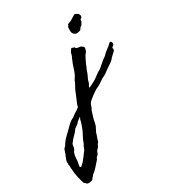

<svg xmlns="http://www.w3.org/2000/svg" viewBox="-463 -577 982 1095"><g transform="rotate(-30 28.0 -29.5)"><path d="M135.7 -420.9Q140.6 -426.8 141.6 -429.2Q142.6 -431.6 143.6 -435.5Q151.4 -439.5 158.7 -441.4Q166 -443.4 172.9 -448.2Q187.5 -458 193.8 -461.4Q200.2 -464.8 206.1 -466.8Q212.9 -462.9 216.8 -460.9Q220.7 -459 224.6 -457Q226.6 -451.2 230 -445.3Q233.4 -439.5 228.5 -430.7Q217.8 -423.8 217.3 -418.9Q216.8 -414.1 217.8 -411.1Q214.8 -406.2 211.9 -401.4Q209 -396.5 206.1 -391.6Q196.3 -386.7 193.4 -380.9Q190.4 -375 185.5 -370.1Q178.7 -368.2 173.8 -367.2Q168.9 -366.2 161.1 -365.2Q143.6 -368.2 136.7 -383.8Q132.8 -396.5 135.7 -420.9ZM67.4 -60.5Q74.2 -63.5 82 -66.9Q89.8 -70.3 96.7 -74.2Q112.3 -82 120.6 -87.9Q128.9 -93.8 136.7 -99.6Q144.5 -105.5 152.8 -111.3Q161.1 -117.2 172.9 -123Q175.8 -127 180.2 -129.4Q184.6 -131.8 188.5 -136.7Q198.2 -144.5 202.6 -148.4Q207 -152.3 210.4 -155.3Q213.9 -158.2 218.8 -162.1Q223.6 -166 234.4 -172.9Q248 -188.5 265.6 -200.7Q283.2 -212.9 296.9 -227.5Q305.7 -229.5 309.1 -221.2Q312.5 -212.9 309.6 -207Q307.6 -202.1 303.2 -199.7Q298.8 -197.3 294.9 -192.4Q299.8 -178.7 292.5 -171.9Q285.2 -165 277.3 -158.2Q271.5 -150.4 266.6 -148.4Q254.9 -131.8 238.8 -121.6Q222.7 -111.3 206.1 -99.6Q195.3 -91.8 191.4 -88.4Q187.5 -85 185.1 -83.5Q182.6 -82 177.7 -79.6Q172.9 -77.1 159.2 -70.3Q144.5 -59.6 129.4 -50.3Q114.3 -41 97.7 -34.2Q85 -26.4 72.8 -17.6Q60.5 -8.8 47.9 2Q44.9 4.9 40.5 8.3Q36.1 11.7 34.2 14.6Q27.3 24.4 24.4 35.6Q21.5 46.9 14.6 56.6Q10.7 70.3 6.8 82Q2.9 93.8 -1 107.4Q-2.9 118.2 -4.9 127.9Q-6.8 137.7 -10.7 148.4Q-15.6 156.2 -16.6 158.7Q-17.6 161.1 -19.5 166Q-27.3 178.7 -27.8 183.1Q-28.3 187.5 -30.3 192.4Q-32.2 199.2 -35.2 205.6Q-38.1 211.9 -40 219.7Q-42 226.6 -43.5 231.9Q-44.9 237.3 -50.8 239.3Q-52.7 244.1 -54.7 248.5Q-56.6 252.9 -59.6 257.8Q-64.5 262.7 -69.8 268.1Q-75.2 273.4 -76.2 279.3Q-79.1 292 -87.9 298.3Q-96.7 304.7 -98.6 314.5Q-114.3 331.1 -128.9 348.6Q-143.6 366.2 -163.1 379.9Q-166 386.7 -171.4 390.6Q-176.8 394.5 -179.7 402.3Q-184.6 405.3 -188 405.8Q-191.4 406.2 -196.3 407.2Q-213.9 410.2 -219.2 403.8Q-224.6 397.5 -231.4 392.6Q-239.3 369.1 -245.1 342.3Q-251 315.4 -252 288.1Q-253.9 283.2 -252.9 278.3Q-252 273.4 -252.9 267.6Q-253.9 263.7 -254.9 260.3Q-255.9 256.8 -253.9 253.9Q-256.8 242.2 -251 225.6Q-245.1 209 -239.3 198.2Q-236.3 187.5 -232.4 176.3Q-228.5 165 -219.7 160.2Q-209 140.6 -195.3 125.5Q-181.6 110.4 -166 96.7Q-147.5 79.1 -132.8 64Q-118.2 48.8 -97.7 40Q-85 29.3 -70.8 21Q-56.6 12.7 -43.9 2Q-42 -11.7 -36.1 -23.4Q-30.3 -35.2 -26.4 -45.9Q-18.6 -66.4 -7.8 -90.8Q-1 -103.5 2.9 -111.3Q6.8 -119.1 11.7 -127Q13.7 -137.7 21 -147.5Q28.3 -157.2 33.2 -168Q42 -187.5 47.9 -208Q53.7 -228.5 63.5 -249Q64.5 -254.9 67.9 -259.8Q71.3 -264.6 73.2 -272.5Q75.2 -276.4 75.2 -279.8Q75.2 -283.2 77.1 -287.1Q84 -296.9 86.4 -301.8Q88.9 -306.6 92.8 -308.6Q97.7 -306.6 101.6 -305.2Q105.5 -303.7 110.4 -302.7Q112.3 -293.9 122.6 -292Q132.8 -290 142.6 -289.1Q147.5 -285.2 151.9 -282.7Q156.2 -280.3 159.2 -275.4Q160.2 -269.5 158.7 -263.2Q157.2 -256.8 155.3 -252.9Q153.3 -247.1 149.4 -242.7Q145.5 -238.3 141.6 -233.4Q138.7 -228.5 135.7 -222.2Q132.8 -215.8 129.9 -210.9Q125 -201.2 120.6 -191.4Q116.2 -181.6 112.3 -170.9Q110.4 -167 108.9 -163.6Q107.4 -160.2 105.5 -156.2Q103.5 -152.3 103 -148.9Q102.5 -145.5 100.6 -141.6Q96.7 -131.8 94.2 -126.5Q91.8 -121.1 86.9 -111.3Q83 -103.5 81.5 -96.2Q80.1 -88.9 77.1 -82Q74.2 -77.1 71.3 -72.8Q68.4 -68.4 67.4 -60.5ZM-93.8 83Q-100.6 86.9 -106 91.8Q-111.3 96.7 -118.2 100.6Q-127.9 116.2 -141.6 128.9Q-155.3 141.6 -166 156.2Q-168 159.2 -170.4 162.1Q-172.9 165 -174.8 167Q-177.7 173.8 -178.2 181.2Q-178.7 188.5 -180.7 194.3Q-181.6 199.2 -184.6 203.1Q-187.5 207 -190.4 211.9Q-198.2 229.5 -198.7 249Q-199.2 268.6 -204.1 289.1Q-207 299.8 -204.6 303.2Q-202.1 306.6 -199.2 306.6Q-197.3 306.6 -192.9 302.2Q-188.5 297.9 -186.5 295.9Q-182.6 293 -179.7 289.6Q-176.8 286.1 -174.8 284.2Q-166 272.5 -157.2 261.7Q-148.4 251 -141.6 240.2Q-138.7 238.3 -136.2 233.9Q-133.8 229.5 -131.8 224.1Q-129.9 218.8 -127.9 213.9Q-126 209 -124 206.1Q-120.1 201.2 -116.7 191.4Q-113.3 181.6 -111.3 176.8Q-101.6 157.2 -93.8 142.6Q-85.9 127.9 -79.1 107.4Q-76.2 99.6 -72.8 89.8Q-69.3 80.1 -68.4 70.3Q-66.4 68.4 -64.9 64Q-63.5 59.6 -61.5 54.7Q-71.3 62.5 -79.6 68.4Q-87.9 74.2 -93.8 83Z"/></g></svg>

Font: Seaweed Script
Style: Regular
Weight: 400
Designer: Squid
Foundry: Font Diner, Inc DBA Neapolitan
Version: Version 1.000